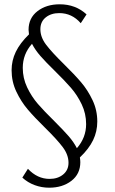

<svg xmlns="http://www.w3.org/2000/svg" viewBox="-20 -678 537 894"><path d="M352 55Q354 69 354 77Q354 132 312.5 164Q271 196 209 196Q174 196 141.5 184Q109 172 84 149L110 108Q154 155 211 155Q249 155 274 134.5Q299 114 299 80Q299 43 272.5 7.5Q246 -28 190 -83Q140 -132 109 -168.5Q78 -205 56 -251.5Q34 -298 34 -351Q34 -396 53.5 -436.5Q73 -477 115 -518Q113 -532 113 -539Q113 -594 154.5 -626Q196 -658 258 -658Q332 -658 383 -611L356 -570Q315 -617 256 -617Q218 -617 193 -597Q168 -577 168 -542Q168 -505 194.5 -470Q221 -435 277 -380Q327 -331 358 -294.5Q389 -258 411 -211.5Q433 -165 433 -112Q433 -66 413.5 -25.5Q394 15 352 55ZM233 -114Q277 -70 300 -43.5Q323 -17 338 12Q381 -37 381 -100Q381 -149 360.5 -192Q340 -235 310.5 -269Q281 -303 234 -349Q193 -389 168.5 -417Q144 -445 129 -474Q86 -426 86 -362Q86 -314 106.5 -271Q127 -228 156.5 -194Q186 -160 233 -114Z"/></svg>

Font: Ysabeau Infant Semilight
Style: Regular
Weight: 300
Designer: Christian Thalmann (Catharsis Fonts)
Version: Version 0.003